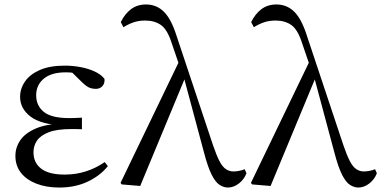

<svg xmlns="http://www.w3.org/2000/svg" viewBox="-20 -825 1708 860"><path d="M245 15Q187 15 142.5 -2.5Q98 -20 73.5 -51.5Q49 -83 49 -127Q49 -165 71 -197Q93 -229 140.5 -249.5Q188 -270 266 -272V-263Q163 -267 116.5 -303Q70 -339 70 -391Q70 -428 92 -460Q114 -492 158.5 -511.5Q203 -531 270 -531Q306 -531 340.5 -524.5Q375 -518 403.5 -505Q432 -492 448 -472Q450 -451 438.5 -439Q427 -427 410 -427Q393 -427 380 -432.5Q367 -438 347 -457L290 -513L346 -511L355 -492Q329 -496 311.5 -498.5Q294 -501 275 -501Q210 -501 176 -472.5Q142 -444 142 -398Q142 -352 176 -324Q210 -296 291 -296Q303 -296 316 -296.5Q329 -297 347 -298V-246Q328 -247 318.5 -247Q309 -247 301 -247Q235 -247 198 -232.5Q161 -218 145.5 -195Q130 -172 130 -143Q130 -96 164.5 -69.5Q199 -43 270 -43Q320 -43 365 -57.5Q410 -72 449 -99L463 -81Q430 -39 374 -12Q318 15 245 15Z M525 1 520 -6 786 -558 813 -486 608 8ZM1001 15Q982 15 963.5 3Q945 -9 928 -42.5Q911 -76 894 -141L802 -484L799 -486L749 -632Q730 -692 701.5 -712.5Q673 -733 630 -733Q601 -733 577 -724.5Q553 -716 533 -703L521 -726Q539 -763 567 -784Q595 -805 634 -805Q681 -805 714 -772.5Q747 -740 771 -664L934 -175Q950 -128 963.5 -102.5Q977 -77 992.5 -67Q1008 -57 1026 -57Q1036 -57 1050 -59.5Q1064 -62 1076 -67L1084 -49Q1074 -22 1050.5 -3.5Q1027 15 1001 15Z M1109 1 1104 -6 1370 -558 1397 -486 1192 8ZM1585 15Q1566 15 1547.5 3Q1529 -9 1512 -42.5Q1495 -76 1478 -141L1386 -484L1383 -486L1333 -632Q1314 -692 1285.5 -712.5Q1257 -733 1214 -733Q1185 -733 1161 -724.5Q1137 -716 1117 -703L1105 -726Q1123 -763 1151 -784Q1179 -805 1218 -805Q1265 -805 1298 -772.5Q1331 -740 1355 -664L1518 -175Q1534 -128 1547.5 -102.5Q1561 -77 1576.5 -67Q1592 -57 1610 -57Q1620 -57 1634 -59.5Q1648 -62 1660 -67L1668 -49Q1658 -22 1634.5 -3.5Q1611 15 1585 15Z"/></svg>

Font: Noto Serif JP
Style: Regular
Weight: 400
Designer: Ryoko NISHIZUKA  (kana & ideographs); Frank Grießhammer (Latin, Greek & Cyrillic); Wenlong ZHANG  (bopomofo); Sandoll Co
Foundry: Adobe
Version: Version 2.003-H1;hotconv 1.1.1;makeotfexe 2.6.0